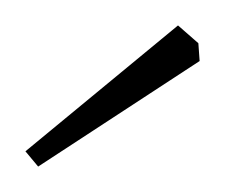

<svg xmlns="http://www.w3.org/2000/svg" viewBox="-20 -668 177 151"><path d="M0 -549 120 -648 136 -634 137 -620 10 -537Z"/></svg>

Font: Grenze Thin
Style: Regular
Weight: 250
Designer: Renata Polastri
Foundry: Omnibus-Type
Version: Version 1.002; ttfautohint (v1.8)